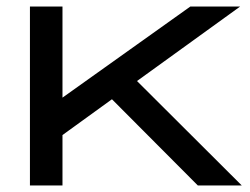

<svg xmlns="http://www.w3.org/2000/svg" viewBox="-20 -570 767 590"><path d="M723 0H588L324 -265L172 -155V0H72V-550H172V-270L565 -550H718L401 -321Z"/></svg>

Font: Bruno Ace SC
Style: Regular
Weight: 400
Version: Version 1.100; ttfautohint (v1.8.4.7-5d5b);gftools[0.9.27]